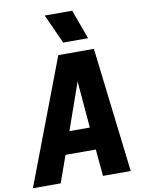

<svg xmlns="http://www.w3.org/2000/svg" viewBox="-143 -1111 892 1185"><g transform="rotate(-10 303.0 -518.5)"><path d="M461 -853ZM461 -853H305L222 -1037H394ZM578 0H404L389 -168H199L139 0H-35L262 -782H485ZM376 -308 351 -601 248 -308Z"/></g></svg>

Font: Tanohe Sans
Style: Bold Italic
Weight: 700
Designer: Village Type and Design LLC & Cristiano Sobral
Foundry: Cooper Hewitt Smithsonian Design Museum
Version: Version 1.00;September 29, 2021;FontCreator 13.0.0.2655 64-b